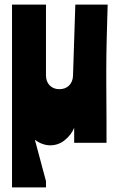

<svg xmlns="http://www.w3.org/2000/svg" viewBox="-20 -618 508 831"><path d="M32 -598H179V-292Q179 -265 195 -248.5Q211 -232 237 -232Q263 -232 279 -248Q295 -264 296 -290L306 -598H446Q445 -565 444 -528.5Q443 -492 442 -455.5Q441 -419 440.5 -383Q440 -347 440 -315Q440 -296 440 -258Q440 -220 440.5 -175Q441 -130 441 -83Q441 -36 441 0H301V-65Q289 -35 261 -12Q233 11 197 11Q181 11 164 5Q147 -1 131 -13L179 166V193H32Z"/></svg>

Font: Ranchers
Style: Regular
Weight: 400
Designer: Pablo Impallari, Brenda Gallo
Foundry: Pablo Impallari, Brenda Gallo
Version: Version 1.000; ttfautohint (v0.8) -G 200 -r 50